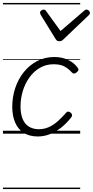

<svg xmlns="http://www.w3.org/2000/svg" viewBox="-20 -905 629 1300"><path d="M236 19Q179 19 140.5 -5.5Q102 -30 82.5 -75.5Q63 -121 63 -181Q63 -248 83 -308.5Q103 -369 141 -416.5Q179 -464 231.5 -491.5Q284 -519 348 -519Q401 -519 442.5 -498.5Q484 -478 506 -446Q513 -437 511 -430Q509 -423 499 -415Q490 -407 481.5 -407Q473 -407 466 -415Q445 -439 417 -454.5Q389 -470 343 -470Q292 -470 250.5 -446Q209 -422 179.5 -381Q150 -340 134.5 -289Q119 -238 119 -184Q119 -136 132.5 -101.5Q146 -67 173.5 -49Q201 -31 241 -30Q279 -30 311 -44.5Q343 -59 371.5 -84.5Q400 -110 428 -142Q436 -151 444.5 -149Q453 -147 460 -141Q467 -134 468 -126.5Q469 -119 462 -110Q430 -69 393 -40Q356 -11 316.5 4Q277 19 236 19ZM567 -840Q575 -840 582 -833Q589 -826 589 -818Q589 -813 587 -809.5Q585 -806 581 -802L410 -639Q403 -631 396 -628.5Q389 -626 381 -626Q373 -626 367.5 -629Q362 -632 357 -640L256 -804Q254 -808 252.5 -812Q251 -816 251 -819Q251 -828 259.5 -834Q268 -840 275 -840Q281 -840 285 -837.5Q289 -835 292 -830L390 -695L547 -830Q553 -835 557 -837.5Q561 -840 567 -840ZM0 365H523V375H0ZM0 -20H523V0H0ZM0 -505H523V-500H0ZM0 -885H523V-875H0Z"/></svg>

Font: Playwrite IS Guides
Style: Regular
Weight: 400
Designer: Veronika Burian, José Scaglione
Foundry: TypeTogether
Version: Version 1.003